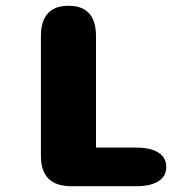

<svg xmlns="http://www.w3.org/2000/svg" viewBox="-20 -644 659 664"><path d="M312 -133.5H450Q501 -133.5 528 -116.2Q555 -99 555 -66.5Q555 -34.5 528 -17.2Q501 0 450 0H226.5Q121.5 0 121.5 -105V-519Q121.5 -624 217 -624Q312 -624 312 -519Z"/></svg>

Font: Sono ExtraLight Monospace ExtraBold
Style: Regular
Weight: 800
Version: Version 2.112